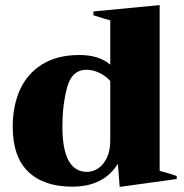

<svg xmlns="http://www.w3.org/2000/svg" viewBox="-20 -723 724 754"><path d="M443 -80Q387 10 264 10Q152 10 91 -48.5Q30 -107 30 -226Q30 -307 58.5 -370.5Q87 -434 146 -470.5Q205 -507 292 -507Q369 -507 413 -469V-643Q384 -651 347 -663V-678L607 -703V-52Q645 -42 674 -32V-20L450 11ZM413 -171V-405Q393 -427 368 -438Q343 -449 320 -449Q262 -449 243.5 -379.5Q225 -310 225 -226Q225 -48 322 -48Q344 -48 365 -61.5Q386 -75 399.5 -103Q413 -131 413 -171Z"/></svg>

Font: Trirong Black
Style: Regular
Weight: 900
Designer: Katatrad Team
Foundry: CadsonDemak
Version: Version 1.001